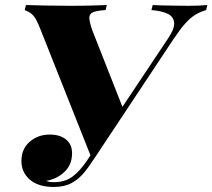

<svg xmlns="http://www.w3.org/2000/svg" viewBox="-20 -728 843 762"><path d="M194 -5Q238 -5 267.5 -27Q297 -49 324.5 -89.5Q352 -130 386 -186Q386 -186 398.5 -186Q411 -186 411 -186Q383 -145 360.5 -109Q338 -73 315.5 -45Q293 -17 264 -1.5Q235 14 194 14Q132 14 98.5 -15Q65 -44 65 -89Q65 -137 98 -165.5Q131 -194 177 -194Q218 -194 242 -174.5Q266 -155 266 -120Q266 -75 236.5 -46.5Q207 -18 163 -10Q168 -8 175 -6.5Q182 -5 194 -5ZM351 -94 342 -104 142 -608Q132 -634 123.5 -649.5Q115 -665 104.5 -673.5Q94 -682 78 -688L83 -708Q113 -707 162 -706Q211 -705 260 -705Q309 -705 342.5 -706Q376 -707 404 -708L399 -688Q365 -686 349.5 -679.5Q334 -673 334.5 -656.5Q335 -640 347 -606L471 -291L342 -118L648 -577Q674 -616 671 -639.5Q668 -663 644 -674Q620 -685 581 -688L586 -708Q596 -707 622.5 -706.5Q649 -706 679.5 -705.5Q710 -705 728 -705Q772 -705 803 -708L798 -688Q774 -681 754.5 -669Q735 -657 714.5 -634Q694 -611 666 -569Z"/></svg>

Font: Playfair Display Black
Style: Italic
Weight: 900
Italic angle: -14°
Designer: Claus Eggers Sørensen
Foundry: Claus Eggers Sørensen
Version: Version 1.203